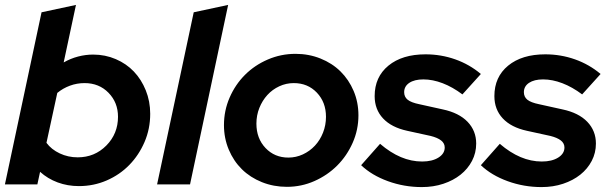

<svg xmlns="http://www.w3.org/2000/svg" viewBox="-22 -750 2480 781"><path d="M589 -287Q589 -226 566 -172.5Q543 -119 504 -79Q465 -39 412 -16Q359 7 299 7Q253 7 212.5 -8Q172 -23 141 -51L130 0H-2L147 -700L287 -730L237 -496Q265 -512 295.5 -520Q326 -528 357 -528Q406 -528 449 -509.5Q492 -491 522.5 -459Q553 -427 571 -382.5Q589 -338 589 -287ZM322 -412Q291 -412 262.5 -401.5Q234 -391 211 -372L167 -169Q187 -142 221 -126Q255 -110 294 -110Q363 -110 410.5 -158Q458 -206 458 -275Q458 -333 419.5 -372.5Q381 -412 322 -412Z M906 -730 751 0H617L766 -700Z M889 -241Q889 -300 912 -353Q935 -406 974.5 -445.5Q1014 -485 1067.5 -508Q1121 -531 1180 -531Q1234 -531 1281.5 -512Q1329 -493 1363 -459.5Q1397 -426 1416.5 -380Q1436 -334 1436 -281Q1436 -222 1412.5 -169Q1389 -116 1349.5 -76.5Q1310 -37 1257 -13.5Q1204 10 1145 10Q1091 10 1043.5 -9Q996 -28 962 -61.5Q928 -95 908.5 -141.5Q889 -188 889 -241ZM1151 -109Q1182 -109 1210 -122Q1238 -135 1259 -157.5Q1280 -180 1292 -210.5Q1304 -241 1304 -275Q1304 -334 1267 -373Q1230 -412 1173 -412Q1142 -412 1114 -399Q1086 -386 1065.5 -363.5Q1045 -341 1033 -311Q1021 -281 1021 -247Q1021 -187 1058 -148Q1095 -109 1151 -109Z M1447 -78 1524 -165Q1566 -129 1608.5 -111Q1651 -93 1695 -93Q1736 -93 1761.5 -109Q1787 -125 1787 -150Q1787 -167 1772.5 -178.5Q1758 -190 1730 -197L1634 -218Q1570 -232 1536 -268.5Q1502 -305 1502 -359Q1502 -437 1558 -483Q1614 -529 1709 -529Q1772 -529 1830 -508.5Q1888 -488 1934 -449L1859 -366Q1819 -396 1778.5 -411.5Q1738 -427 1700 -427Q1664 -427 1643 -413Q1622 -399 1622 -375Q1622 -356 1636 -344.5Q1650 -333 1684 -326L1779 -305Q1845 -291 1880 -254.5Q1915 -218 1915 -166Q1915 -128 1898 -95.5Q1881 -63 1851.5 -39.5Q1822 -16 1781.5 -2.5Q1741 11 1694 11Q1622 11 1556 -13Q1490 -37 1447 -78Z M1934 -78 2011 -165Q2053 -129 2095.5 -111Q2138 -93 2182 -93Q2223 -93 2248.5 -109Q2274 -125 2274 -150Q2274 -167 2259.5 -178.5Q2245 -190 2217 -197L2121 -218Q2057 -232 2023 -268.5Q1989 -305 1989 -359Q1989 -437 2045 -483Q2101 -529 2196 -529Q2259 -529 2317 -508.5Q2375 -488 2421 -449L2346 -366Q2306 -396 2265.5 -411.5Q2225 -427 2187 -427Q2151 -427 2130 -413Q2109 -399 2109 -375Q2109 -356 2123 -344.5Q2137 -333 2171 -326L2266 -305Q2332 -291 2367 -254.5Q2402 -218 2402 -166Q2402 -128 2385 -95.5Q2368 -63 2338.5 -39.5Q2309 -16 2268.5 -2.5Q2228 11 2181 11Q2109 11 2043 -13Q1977 -37 1934 -78Z"/></svg>

Font: Red Hat Display
Style: Bold Italic
Weight: 700
Italic angle: -12°
Designer: Pentagram / MCKL
Foundry: Pentagram / MCKL
Version: Version 1.003; Red Hat Display Bold Italic